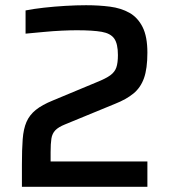

<svg xmlns="http://www.w3.org/2000/svg" viewBox="-20 -716 651 736"><path d="M64 0V-85Q64 -143 67 -182.5Q70 -222 81.5 -248.5Q93 -275 117 -294.5Q141 -314 183 -331L351 -401Q386 -415 403 -427.5Q420 -440 426 -457.5Q432 -475 432 -505Q432 -548 418 -568Q404 -588 370 -594Q336 -600 274 -600Q250 -600 217 -598.5Q184 -597 147.5 -593.5Q111 -590 78 -587V-676Q108 -682 148 -686.5Q188 -691 230.5 -693.5Q273 -696 310 -696Q359 -696 401.5 -690.5Q444 -685 476 -667Q508 -649 526.5 -612.5Q545 -576 545 -514Q545 -453 532 -416.5Q519 -380 491.5 -357.5Q464 -335 421 -318L229 -239Q204 -229 192 -216.5Q180 -204 177 -184.5Q174 -165 174 -133V-97H545V0Z"/></svg>

Font: Saira Medium
Style: Regular
Weight: 500
Designer: Hector Gatti with collaboration of the Omnibus-Type team
Foundry: Omnibus-Type
Version: Version 1.100; ttfautohint (v1.8.3)